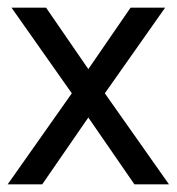

<svg xmlns="http://www.w3.org/2000/svg" viewBox="-20 -480 460 500"><path d="M320 -460H410L253 -237L420 0H330L210 -174L90 0H0L167 -237L10 -460H100L210 -300Z"/></svg>

Font: Von Book
Style: Regular
Weight: 400
Version: Version 4.000; ttfautohint (v1.8.4.7-5d5b)